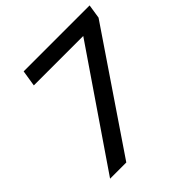

<svg xmlns="http://www.w3.org/2000/svg" viewBox="-188 -846 988 988"><g transform="rotate(-45 306.0 -352.5)"><path d="M56 0 505 -657 503 -617H118L132 -705H612L600 -628L174 0Z"/></g></svg>

Font: Mulish ExtraLight SemiBold
Style: Italic
Weight: 600
Italic angle: -9°
Version: Version 3.603